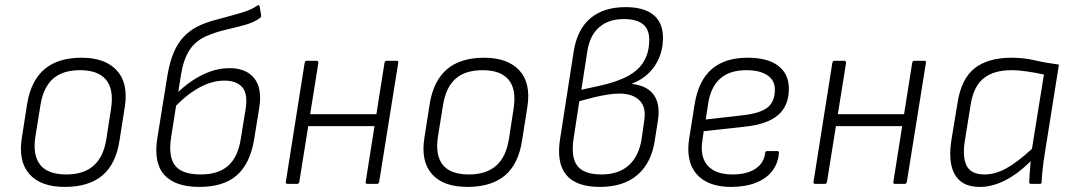

<svg xmlns="http://www.w3.org/2000/svg" viewBox="-20 -723 4221 755"><path d="M235 12Q140 12 95.5 -38.5Q51 -89 66 -182L87 -316Q102 -406 155 -451Q208 -496 301 -496Q393 -496 439 -446.5Q485 -397 471 -304L450 -171Q436 -78 382.5 -33Q329 12 235 12ZM241 -37Q309 -37 348 -71.5Q387 -106 398 -175L417 -298Q428 -373 396.5 -410Q365 -447 295 -447Q226 -447 188 -413Q150 -379 139 -309L119 -185Q108 -113 138 -75Q168 -37 241 -37Z M764 12Q668 12 625.5 -36Q583 -84 599 -182L639 -430Q648 -481 663.5 -517.5Q679 -554 703.5 -579.5Q728 -605 761 -621Q789 -634 819.5 -642.5Q850 -651 882 -659.5Q914 -668 942 -677Q970 -686 992 -701Q996 -704 998 -702.5Q1000 -701 1001 -698L1007 -662Q1007 -655 1002 -652Q979 -635 943 -625Q907 -615 868 -606Q829 -597 791 -581Q749 -562 725.5 -526.5Q702 -491 692 -431L653 -184Q641 -107 668.5 -72Q696 -37 769 -37Q839 -37 877.5 -71.5Q916 -106 927 -178L945 -289Q956 -352 933.5 -379Q911 -406 862 -406Q812 -406 760 -376.5Q708 -347 662 -296L670 -351Q700 -381 733.5 -404Q767 -427 804.5 -441Q842 -455 883 -455Q948 -455 980 -415Q1012 -375 999 -296L979 -173Q963 -79 911 -33.5Q859 12 764 12Z M1425 0Q1416 0 1418 -8L1492 -476Q1494 -484 1500 -484H1539Q1548 -484 1546 -476L1471 -8Q1469 0 1463 0ZM1111 0Q1102 0 1104 -8L1178 -476Q1180 -484 1186 -484H1224Q1232 -484 1232 -476L1157 -8Q1155 0 1149 0ZM1181 -227 1188 -274H1470L1463 -227Z M1818 12Q1723 12 1678.5 -38.5Q1634 -89 1649 -182L1670 -316Q1685 -406 1738 -451Q1791 -496 1884 -496Q1976 -496 2022 -446.5Q2068 -397 2054 -304L2033 -171Q2019 -78 1965.5 -33Q1912 12 1818 12ZM1824 -37Q1892 -37 1931 -71.5Q1970 -106 1981 -175L2000 -298Q2011 -373 1979.5 -410Q1948 -447 1878 -447Q1809 -447 1771 -413Q1733 -379 1722 -309L1702 -185Q1691 -113 1721 -75Q1751 -37 1824 -37Z M2339 12Q2245 12 2206 -36Q2167 -84 2183 -180L2236 -521Q2250 -608 2302 -651.5Q2354 -695 2440 -695Q2512 -695 2549.5 -664.5Q2587 -634 2587 -574Q2587 -513 2555.5 -465Q2524 -417 2465 -394V-393Q2527 -386 2552.5 -347.5Q2578 -309 2566 -242L2555 -172Q2542 -83 2487 -35.5Q2432 12 2339 12ZM2345 -37Q2412 -37 2452 -72.5Q2492 -108 2503 -176L2513 -247Q2522 -301 2495 -328Q2468 -355 2416 -355Q2395 -355 2369 -351Q2343 -347 2314.5 -340Q2286 -333 2258 -325L2236 -181Q2224 -104 2250.5 -70.5Q2277 -37 2345 -37ZM2266 -370 2339 -386Q2407 -401 2450 -424.5Q2493 -448 2513 -483.5Q2533 -519 2533 -566Q2533 -608 2508 -628Q2483 -648 2433 -648Q2374 -648 2337 -616.5Q2300 -585 2290 -524Z M2855 12Q2764 12 2720 -37.5Q2676 -87 2690 -178L2712 -316Q2727 -406 2778.5 -451Q2830 -496 2920 -496Q2999 -496 3040.5 -464Q3082 -432 3082 -374Q3082 -307 3039.5 -270.5Q2997 -234 2910 -225L2747 -207L2742 -170Q2732 -106 2763 -71.5Q2794 -37 2860 -37Q2916 -37 2950 -59Q2984 -81 2989 -122Q2990 -129 2997 -129H3037Q3043 -129 3043 -122Q3040 -81 3017 -51Q2994 -21 2952.5 -4.5Q2911 12 2855 12ZM2755 -253 2903 -270Q2971 -278 2999 -301Q3027 -324 3027 -371Q3027 -407 2997.5 -427Q2968 -447 2915 -447Q2849 -447 2812 -414Q2775 -381 2765 -317Z M3500 0Q3491 0 3493 -8L3567 -476Q3569 -484 3575 -484H3614Q3623 -484 3621 -476L3546 -8Q3544 0 3538 0ZM3186 0Q3177 0 3179 -8L3253 -476Q3255 -484 3261 -484H3299Q3307 -484 3307 -476L3232 -8Q3230 0 3224 0ZM3256 -227 3263 -274H3545L3538 -227Z M3834 12Q3785 12 3757.5 -10Q3730 -32 3721 -73.5Q3712 -115 3721 -171L3745 -317Q3760 -414 3813 -455Q3866 -496 3957 -496Q4005 -496 4048 -486Q4091 -476 4144 -469L4088 -117Q4083 -85 4080 -58.5Q4077 -32 4076 -7Q4076 0 4069 0H4034Q4027 0 4027 -7Q4028 -26 4029.5 -47Q4031 -68 4033 -89Q3981 -38 3931 -13Q3881 12 3834 12ZM3852 -37Q3893 -37 3937 -61Q3981 -85 4038 -138L4085 -430Q4053 -437 4019 -442Q3985 -447 3957 -447Q3889 -447 3849 -416Q3809 -385 3797 -312L3774 -169Q3764 -106 3781 -71.5Q3798 -37 3852 -37Z"/></svg>

Font: Sofia Sans Light
Style: Italic
Weight: 300
Italic angle: -9°
Version: Version 4.100-B